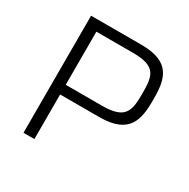

<svg xmlns="http://www.w3.org/2000/svg" viewBox="-156 -832 964 977"><g transform="rotate(30 326.5 -344.0)"><path d="M106 0H170V-262H401C578 -262 594 -361 594 -475C594 -592 579 -688 402 -688H106ZM170 -319V-631H385C523 -631 530 -578 530 -475C530 -373 520 -319 384 -319Z"/></g></svg>

Font: Saira UNSAM Light SC
Style: Regular
Weight: 300
Designer: Hector Gatti with collaboration of the Omnibus-Type team
Foundry: Omnibus-Type
Version: Version 1.072;PS 001.072;hotconv 1.0.88;makeotf.lib2.5.64775